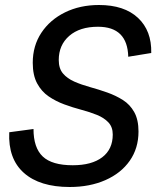

<svg xmlns="http://www.w3.org/2000/svg" viewBox="-20 -740 625 768"><path d="M259 8Q139 8 75.5 -48.5Q12 -105 17 -211L114 -224Q114 -149 151 -114Q188 -79 271 -79Q347 -79 389 -111Q431 -143 431 -202Q431 -232 413.5 -250.5Q396 -269 367.5 -280.5Q339 -292 305 -301Q271 -310 237 -322.5Q203 -335 174.5 -354.5Q146 -374 128.5 -406.5Q111 -439 111 -489Q111 -557 145.5 -609Q180 -661 240 -690.5Q300 -720 376 -720Q477 -720 532 -668.5Q587 -617 585 -528L493 -513Q490 -633 372 -633Q299 -633 257 -596.5Q215 -560 215 -500Q215 -466 232 -446Q249 -426 277.5 -413.5Q306 -401 340.5 -391.5Q375 -382 409 -370Q443 -358 471.5 -340Q500 -322 517 -291.5Q534 -261 534 -214Q534 -147 499 -97Q464 -47 401.5 -19.5Q339 8 259 8Z"/></svg>

Font: Livvic Medium
Style: Italic
Weight: 500
Italic angle: -10°
Designer: Jacques Le Bailly, Baron von Fonthausen
Version: Version 1.001; ttfautohint (v1.8.2)